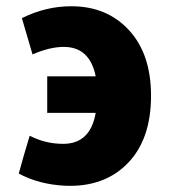

<svg xmlns="http://www.w3.org/2000/svg" viewBox="-20 -573 543 614"><path d="M286 -212H131V-329H286Q267 -423 184 -423Q139 -423 84 -399L50 -515Q126 -553 208 -553Q322 -553 392.5 -476.5Q463 -400 463 -267Q463 -127 388 -50.5Q313 26 189 21Q105 17 40 -18Q54 -70 75 -139Q125 -113 182 -113Q269 -113 286 -212Z"/></svg>

Font: Repo
Style: ExtraBold
Weight: 800
Designer: Stefan Peev
Foundry: Context Ltd
Version: Version 001.000